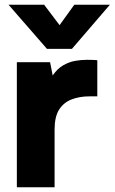

<svg xmlns="http://www.w3.org/2000/svg" viewBox="-20 -789 483 809"><path d="M51 0V-527H191L202 -471Q222 -500 246.5 -514Q271 -528 296.5 -532.5Q322 -537 346 -537Q361 -537 373.5 -536.5Q386 -536 390 -535V-383H357Q315 -383 281.5 -370Q248 -357 229 -327Q210 -297 210 -243V0ZM178 -583 16 -769H166L231 -683L293 -769H443L283 -583Z"/></svg>

Font: Onest ExtraBold
Style: Regular
Weight: 800
Designer: Dmitri Voloshin, Andrey Kudryavtsev
Foundry: Dmitri Voloshin, Andrey Kudryavtsev
Version: Version 1.000;gftools[0.9.33]